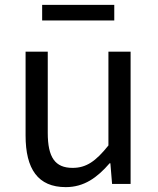

<svg xmlns="http://www.w3.org/2000/svg" viewBox="-20 -755 647 788"><path d="M250 13C325 13 379 -26 430 -85H433L440 0H516V-543H425V-158C373 -93 334 -66 278 -66C206 -66 176 -109 176 -210V-543H85V-199C85 -61 136 13 250 13ZM153 -671H449V-735H153Z"/></svg>

Font: Source Han Sans CN Regular
Style: Regular
Weight: 400
Designer: Ryoko NISHIZUKA (kana & ideographs); Paul D. Hunt (Latin, Greek & Cyrillic); Wenlong ZHANG (bopomofo); Sandoll Communica
Foundry: Adobe Systems Incorporated
Version: Version 1.004;PS 1.004;hotconv 1.0.82;makeotf.lib2.5.63406